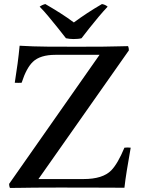

<svg xmlns="http://www.w3.org/2000/svg" viewBox="-20 -928 696 949"><path d="M617 -679 170 -43H393Q488 -43 530 -86Q562 -119 595 -198Q611 -200 626 -198Q615 -136 607 -86.5Q599 -37 595 0Q580 0 502.5 -0.5Q425 -1 276 -1Q197 -1 151 -0.5Q105 0 78 0.5Q51 1 29 1Q25 -8 25 -19L472 -657H254Q178 -657 142 -622Q110 -591 87 -519Q71 -518 53 -519Q61 -569 67 -614Q73 -659 77 -702Q142 -698 212.5 -697.5Q283 -697 362 -697Q443 -697 491.5 -697.5Q540 -698 568 -699Q596 -700 613 -700Q615 -696 616 -690.5Q617 -685 617 -679ZM345 -817Q376 -840 411 -863Q446 -886 484 -908Q501 -905 512 -895Q492 -874 468 -845.5Q444 -817 421.5 -788.5Q399 -760 383 -739Q376 -737 365.5 -736Q355 -735 344 -735Q335 -735 324.5 -736Q314 -737 306 -739Q290 -760 267 -788.5Q244 -817 220.5 -845.5Q197 -874 176 -895Q188 -904 204 -908Q242 -886 277.5 -863.5Q313 -841 345 -817Z"/></svg>

Font: Tiro Devanagari Marathi
Style: Regular
Weight: 400
Designer: Devanagari: John Hudson & Fiona Ross. Latin: John Hudson.
Foundry: Tiro Typeworks Ltd.
Version: Version 1.52